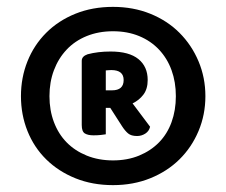

<svg xmlns="http://www.w3.org/2000/svg" viewBox="-20 -653 659 559"><path d="M41 -373Q41 -427 60 -474.5Q79 -522 114.5 -557.5Q150 -593 199.5 -613Q249 -633 309 -633Q368 -633 417.5 -613Q467 -593 502.5 -557.5Q538 -522 558 -474.5Q578 -427 578 -373Q578 -319 558 -271.5Q538 -224 502.5 -189Q467 -154 417.5 -134Q368 -114 309 -114Q249 -114 199.5 -134Q150 -154 114.5 -189Q79 -224 60 -271.5Q41 -319 41 -373ZM124 -373Q124 -332 137 -297.5Q150 -263 174 -238.5Q198 -214 232.5 -200Q267 -186 309 -186Q351 -186 385 -200Q419 -214 443 -238.5Q467 -263 479.5 -297.5Q492 -332 492 -373Q492 -414 479.5 -448.5Q467 -483 443 -508.5Q419 -534 385 -548Q351 -562 309 -562Q267 -562 232.5 -548Q198 -534 174 -508.5Q150 -483 137 -448.5Q124 -414 124 -373ZM288 -339V-262Q282 -261 273 -260Q264 -259 252 -259Q236 -259 227 -264.5Q218 -270 218 -289V-476Q218 -489 235 -495Q265 -503 302 -503Q356 -503 383 -481Q410 -459 410 -420Q410 -394 397.5 -377.5Q385 -361 366 -352L417 -284Q414 -271 403 -264Q392 -257 379 -257Q362 -257 353 -264.5Q344 -272 335 -286L301 -339ZM306 -390Q340 -390 340 -420Q340 -449 304 -449Q299 -449 294.5 -448.5Q290 -448 288 -448V-390Z"/></svg>

Font: Baloo Thambi 2
Style: Bold
Weight: 700
Designer: Aadarsh Rajan and Ek Type
Foundry: Ek Type
Version: Version 1.640;hotconv 1.0.111;makeotfexe 2.5.65597; ttfautoh